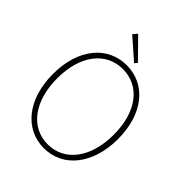

<svg xmlns="http://www.w3.org/2000/svg" viewBox="-258 -1075 1230 1230"><g transform="rotate(45 357.0 -460.0)"><path d="M357 13C529 13 652 -136 652 -365C652 -594 529 -739 357 -739C185 -739 62 -594 62 -365C62 -136 185 13 357 13ZM357 -22C204 -22 101 -157 101 -365C101 -573 204 -704 357 -704C510 -704 613 -573 613 -365C613 -157 510 -22 357 -22ZM381 -781 397 -800 266 -933 241 -904Z"/></g></svg>

Font: Noto Sans Japanese Thin
Style: Regular
Weight: 100
Designer: Ryoko NISHIZUKA (kana & ideographs); Paul D. Hunt (Latin, Greek & Cyrillic); Wenlong ZHANG (bopomofo); Sandoll Communica
Foundry: Adobe Systems Incorporated
Version: Version 1.000;PS 1;hotconv 1.0.78;makeotf.lib2.5.61930